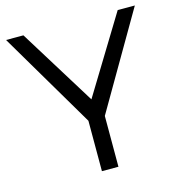

<svg xmlns="http://www.w3.org/2000/svg" viewBox="-104 -793 834 887"><g transform="rotate(-15 312.5 -350.0)"><path d="M354 0H275V-241L4 -700H87L314 -333L538 -700H620L354 -243Z"/></g></svg>

Font: Kalaa
Style: Regular
Weight: 400
Version: Version 1.20 June 5, 2016